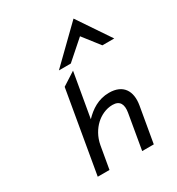

<svg xmlns="http://www.w3.org/2000/svg" viewBox="-213 -1057 1098 1190"><g transform="rotate(-30 335.5 -462.0)"><path d="M341 -691 475 -809 567 -691H652L495 -924L256 -691ZM580 -254C596 -349 556 -416 455 -416C378 -416 321 -377 276 -330L331 -646L236 -585L135 0H219L247 -161C257 -216 284 -260 316 -290C345 -317 388 -340 436 -340C490 -340 505 -304 496 -250L453 0H536Z"/></g></svg>

Font: Charger Monospace
Style: Regular
Weight: 400
Designer: Jasper
Foundry: Cannot Into Space Fonts
Version: Version 0.980